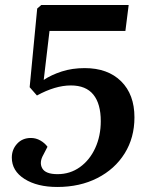

<svg xmlns="http://www.w3.org/2000/svg" viewBox="-20 -730 590 764"><path d="M381 -248Q381 -317 351.5 -353.5Q322 -390 262 -390Q200 -390 127 -350L98 -383L128 -696L144 -710H492L479 -607H177L154 -412Q184 -432 225.5 -445.5Q267 -459 317 -459Q409 -459 462 -406.5Q515 -354 515 -263Q515 -182 476 -119.5Q437 -57 367.5 -21.5Q298 14 208 14Q128 14 77.5 -18Q27 -50 27 -103Q27 -135 48 -158Q69 -181 103 -181Q123 -181 140.5 -171Q158 -161 169 -146L153 -115Q135 -84 148 -60.5Q161 -37 209 -37Q259 -37 298 -65Q337 -93 359 -141Q381 -189 381 -248Z"/></svg>

Font: Literata 36pt SemiBold
Style: Italic
Weight: 600
Italic angle: -2°
Designer: Latin by Veronika Burian and Jose Scaglione. Greek by Irene Vlachou. Cyrillic by Vera Evstafieva
Foundry: TypeTogether
Version: Version 3.002